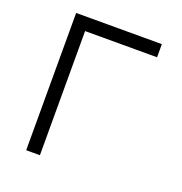

<svg xmlns="http://www.w3.org/2000/svg" viewBox="-127 -810 870 920"><g transform="rotate(20 308.0 -350.0)"><path d="M106 0V-700H543V-633H176V0Z"/></g></svg>

Font: Overpass Mono Light
Style: Regular
Weight: 300
Monospace: yes
Designer: Delve Withrington, Dave Bailey
Foundry: Delve Fonts LLC
Version: Version 4.000